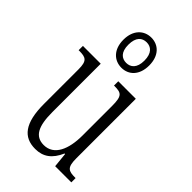

<svg xmlns="http://www.w3.org/2000/svg" viewBox="-248 -893 983 983"><g transform="rotate(45 243.0 -402.0)"><path d="M233 -596C285 -596 326 -634 326 -705C326 -776 285 -814 233 -814C181 -814 139 -776 139 -705C139 -634 181 -596 233 -596ZM233 -631C201 -631 175 -651 175 -705C175 -760 201 -780 233 -780C264 -780 291 -760 291 -705C291 -651 264 -631 233 -631ZM215 10C272 10 311 -18 338 -80H342L350 0H467V-31H464C416 -31 398 -38 398 -105V-536H271V-505H274C324 -505 338 -497 338 -424V-210C338 -111 306 -35 232 -35C168 -35 144 -85 144 -186V-536H15V-505H19C67 -505 84 -497 84 -435V-185C84 -46 130 10 215 10Z"/></g></svg>

Font: Noto Serif Thai ExtraCondensed Light
Style: Regular
Weight: 300
Width: 2
Designer: Monotype Design Team
Foundry: Monotype Imaging Inc.
Version: Version 2.002